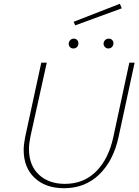

<svg xmlns="http://www.w3.org/2000/svg" viewBox="-20 -989 733 1014"><path d="M105 -197Q105 -226 113 -266L198 -658H227L141 -269Q133 -231 133 -202Q133 -116 185 -67Q237 -18 323 -18Q422 -18 487.5 -83.5Q553 -149 578 -263L663 -658H691L606 -265Q579 -140 504 -67.5Q429 5 318 5Q221 5 163 -49.5Q105 -104 105 -197ZM369 -874 613 -969 623 -945 377 -855ZM343 -760Q344 -770 351.5 -777.5Q359 -785 370 -785Q380 -785 387 -778Q394 -771 394 -760Q394 -748 386.5 -740.5Q379 -733 367 -733Q356 -733 349 -741Q342 -749 343 -760ZM527 -758Q527 -769 535 -777Q543 -785 554 -785Q566 -785 573 -777Q580 -769 579 -758Q578 -747 570.5 -740Q563 -733 552 -733Q542 -733 534.5 -740.5Q527 -748 527 -758Z"/></svg>

Font: Ysabeau Extralight
Style: Italic
Weight: 200
Italic angle: -12°
Designer: Christian Thalmann (Catharsis Fonts)
Version: Version 0.003